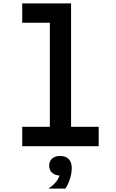

<svg xmlns="http://www.w3.org/2000/svg" viewBox="-20 -868 690 1140"><path d="M112 -848H402V-115H566V0H112V-115H276V-733H112ZM337 174Q307 174 289.5 158Q272 142 272 116Q272 89 289.5 73.5Q307 58 337 58Q367 58 384.5 74Q402 90 402 116Q402 142 384.5 158Q367 174 337 174ZM267 252Q299 231 316.5 207Q334 183 334 165L337 58Q370 58 388 76.5Q406 95 406 130Q406 159 396 192Q386 225 368 252Z"/></svg>

Font: Martian Mono SemiCondensed Medium
Style: Regular
Weight: 500
Width: 4
Designer: Roman Shamin
Foundry: Evil Martians
Version: Version 1.000